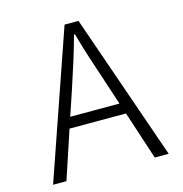

<svg xmlns="http://www.w3.org/2000/svg" viewBox="-112 -870 924 972"><g transform="rotate(-15 350.0 -384.0)"><path d="M580 0H653L386 -768H313L47 0H117L201 -253H497ZM220 -310 265 -444C294 -533 321 -614 346 -707H351C377 -614 404 -533 434 -444L478 -310Z"/></g></svg>

Font: Kawkab Mono Light
Style: Regular
Weight: 300
Monospace: yes
Designer: Abdullah Arif
Foundry: Abdullah Arif
Version: Version 1.000;PS 000.500;hotconv 1.0.88;makeotf.lib2.5.64775